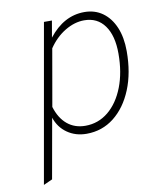

<svg xmlns="http://www.w3.org/2000/svg" viewBox="-82 -587 696 854"><g transform="rotate(-10 266.0 -160.0)"><path d="M47 203 173 -511H209L196 -436Q264 -523 357 -523Q404.5 -523 439.5 -497.8Q474.5 -472.5 493.8 -426.8Q513 -381 513 -319Q513 -221.5 482.5 -147Q452 -72.5 398.2 -30.2Q344.5 12 274 12Q224.5 12 187.2 -14Q150 -40 135 -85L87 185ZM275 -24Q333.5 -24 378.8 -61.2Q424 -98.5 449.5 -164.2Q475 -230 475 -315Q475 -396 442.2 -441.5Q409.5 -487 350 -487Q306.5 -487 263.2 -461Q220 -435 189 -389L144 -132Q160 -79.5 193.5 -51.8Q227 -24 275 -24Z"/></g></svg>

Font: Overpass Thin
Style: Italic
Weight: 250
Italic angle: -10°
Designer: Delve Withrington, Dave Bailey, Thomas Jockin
Foundry: Delve Fonts LLC
Version: Version 4.000